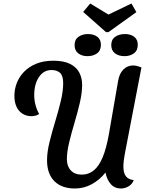

<svg xmlns="http://www.w3.org/2000/svg" viewBox="-20 -1052 834 1094"><path d="M407 22Q331 22 289.5 -20Q248 -62 248 -139Q248 -185 262 -242Q276 -299 294.5 -359.5Q313 -420 326.5 -476.5Q340 -533 340 -578Q340 -620 322.5 -636.5Q305 -653 273 -653Q229 -653 202 -613Q175 -573 175 -510Q175 -482 182 -455Q189 -428 203 -402Q193 -396 182 -393Q171 -390 159 -390Q130 -390 107.5 -404.5Q85 -419 73.5 -445Q62 -471 62 -506Q62 -543 75.5 -578.5Q89 -614 117 -643Q145 -672 186.5 -689Q228 -706 284 -706Q343 -706 379 -688Q415 -670 431.5 -639Q448 -608 448 -568Q448 -523 435 -467Q422 -411 404.5 -352.5Q387 -294 374 -240Q361 -186 361 -145Q361 -105 383.5 -81Q406 -57 446 -57Q486 -57 515.5 -82Q545 -107 565.5 -157Q586 -207 600 -285L653 -591Q660 -633 683 -656Q706 -679 738 -679Q749 -679 761 -676Q773 -673 786 -668L695 -195Q688 -159 685.5 -138.5Q683 -118 683 -103Q683 -66 697.5 -47.5Q712 -29 742 -26Q734 -3 713 9.5Q692 22 670 22Q632 22 610 -4.5Q588 -31 581 -69Q549 -28 504 -3Q459 22 407 22ZM584 -869 454 -984 494 -1032 598 -969 729 -1032 757 -983 598 -869ZM478 -732Q447 -732 426 -748Q405 -764 405 -795Q405 -827 427.5 -842.5Q450 -858 481 -858Q514 -858 534.5 -842.5Q555 -827 555 -797Q555 -764 533 -748Q511 -732 478 -732ZM689 -732Q657 -732 635.5 -748Q614 -764 614 -795Q614 -827 636.5 -842.5Q659 -858 692 -858Q724 -858 744.5 -842.5Q765 -827 765 -797Q765 -764 743 -748Q721 -732 689 -732Z"/></svg>

Font: Sansita Swashed Light
Style: Regular
Weight: 400
Version: Version 1.003